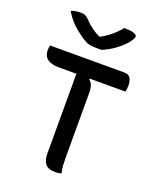

<svg xmlns="http://www.w3.org/2000/svg" viewBox="-171 -1050 942 1156"><g transform="rotate(20 300.0 -472.5)"><path d="M37 -700H513Q541 -700 552 -681Q563 -662 563 -633Q563 -621 561.5 -611Q560 -601 558 -594H138Q99 -594 76 -603Q53 -612 43 -629Q33 -646 33 -669Q33 -678 34 -685.5Q35 -693 37 -700ZM365 1Q356 3 347.5 4.5Q339 6 327 6Q282 6 263 -16.5Q244 -39 244 -82Q244 -149 244 -216Q244 -283 244 -349.5Q244 -416 244 -483.5Q244 -551 244 -618H340L328 -589Q338 -581 344 -570.5Q350 -560 353 -545.5Q356 -531 356 -514Q356 -447 356 -378.5Q356 -310 356 -240.5Q356 -171 356 -100Q356 -75 357.5 -49Q359 -23 365 1ZM337 -781Q330 -781 323.5 -781Q317 -781 310.5 -781Q304 -781 298 -781Q275 -781 256.5 -785.5Q238 -790 210 -808Q193 -820 175.5 -833.5Q158 -847 141.5 -862.5Q125 -878 110 -897Q95 -916 82 -938Q96 -944 110.5 -946.5Q125 -949 144 -949Q163 -949 174 -943Q185 -937 197 -925Q219 -901 246 -881.5Q273 -862 322 -839L265 -852Q282 -852 299 -852Q316 -852 333 -852L276 -838Q332 -867 366.5 -896Q401 -925 420 -951H426Q454 -951 471 -947.5Q488 -944 495.5 -938.5Q503 -933 503 -926Q503 -920 496.5 -908Q490 -896 476 -879Q463 -864 447 -850Q431 -836 413.5 -823.5Q396 -811 377 -800.5Q358 -790 337 -781Z"/></g></svg>

Font: Recursive Monospace Casual Medium
Style: Regular
Weight: 500
Version: Version 1.047